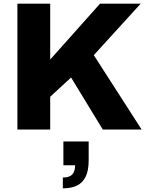

<svg xmlns="http://www.w3.org/2000/svg" viewBox="-20 -707 810 1048"><path d="M75 0V-687H254V-382L526 -687H748L492 -406L753 0H541L368 -284L254 -179V0ZM323 321V262Q359 262 374.5 245Q390 228 390 195H326V65H464V168Q464 224 447.5 257.5Q431 291 400 306Q369 321 323 321Z"/></svg>

Font: Archivo SemiBold ExtraBold
Style: Regular
Weight: 800
Version: Version 2.001